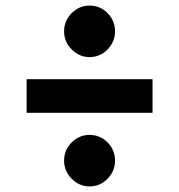

<svg xmlns="http://www.w3.org/2000/svg" viewBox="-20 -702 640 686"><path d="M300 -498Q263 -498 236 -525.5Q209 -553 209 -590Q209 -628 236 -655Q263 -682 300 -682Q338 -682 364.5 -655Q391 -628 391 -590Q391 -553 364.5 -525.5Q338 -498 300 -498ZM75 -299V-419H525V-299ZM300 -36Q263 -36 236 -63.5Q209 -91 209 -128Q209 -166 236 -193Q263 -220 300 -220Q338 -220 364.5 -193Q391 -166 391 -128Q391 -91 364.5 -63.5Q338 -36 300 -36Z"/></svg>

Font: Red Hat Display Black
Style: Regular
Weight: 900
Designer: Pentagram, MCKL
Foundry: Pentagram, MCKL
Version: Version 1.023; ttfautohint (v1.8.3)